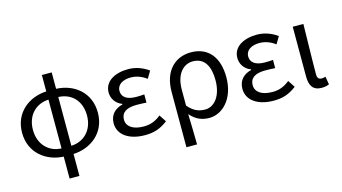

<svg xmlns="http://www.w3.org/2000/svg" viewBox="-95 -1050 2857 1605"><g transform="rotate(-15 1333.5 -248.0)"><path d="M337 -61C231 -64 146 -143 146 -272C146 -401 231 -479 337 -483ZM337 200H422V10C570 4 708 -95 708 -272C708 -449 574 -548 422 -554V-696H337V-554C190 -548 52 -449 52 -272C52 -95 190 4 337 10ZM422 -483C533 -479 614 -402 614 -272C614 -142 527 -64 422 -61Z M1041 13C1117 13 1173 -4 1239 -54L1199 -115C1148 -74 1103 -60 1050 -60C958 -60 903 -97 903 -158C903 -218 947 -250 1037 -250C1064 -250 1090 -249 1122 -247V-318C1095 -316 1075 -315 1053 -315C966 -315 929 -350 929 -399C929 -455 981 -484 1048 -484C1098 -484 1142 -467 1184 -436L1221 -498C1171 -534 1111 -557 1045 -557C934 -557 838 -509 838 -410C838 -359 868 -310 924 -289V-284C862 -269 812 -227 812 -150C812 -49 906 13 1041 13Z M1348 200H1440C1439 103 1437 34 1434 -64C1483 -6 1539 13 1598 13C1712 13 1822 -94 1822 -280C1822 -451 1739 -557 1588 -557C1456 -557 1348 -466 1348 -278ZM1583 -64C1535 -64 1487 -76 1435 -137V-275C1435 -413 1505 -480 1584 -480C1685 -480 1728 -400 1728 -279C1728 -145 1663 -64 1583 -64Z M2155 13C2231 13 2287 -4 2353 -54L2313 -115C2262 -74 2217 -60 2164 -60C2072 -60 2017 -97 2017 -158C2017 -218 2061 -250 2151 -250C2178 -250 2204 -249 2236 -247V-318C2209 -316 2189 -315 2167 -315C2080 -315 2043 -350 2043 -399C2043 -455 2095 -484 2162 -484C2212 -484 2256 -467 2298 -436L2335 -498C2285 -534 2225 -557 2159 -557C2048 -557 1952 -509 1952 -410C1952 -359 1982 -310 2038 -289V-284C1976 -269 1926 -227 1926 -150C1926 -49 2020 13 2155 13Z M2570 13C2601 13 2620 7 2635 0L2623 -69C2611 -65 2600 -63 2590 -63C2567 -63 2552 -75 2552 -106C2552 -237 2557 -396 2559 -543H2467V-112C2467 -32 2496 13 2570 13Z"/></g></svg>

Font: Noto Sans CJK JP
Style: Regular
Weight: 400
Designer: Ryoko NISHIZUKA 西塚涼子 (kana, bopomofo & ideographs); Paul D. Hunt (Latin, Greek & Cyrillic); Sandoll Communications 산돌커뮤니
Foundry: Adobe
Version: Version 2.004;hotconv 1.0.118;makeotfexe 2.5.65603